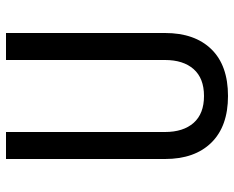

<svg xmlns="http://www.w3.org/2000/svg" viewBox="-90 -680 780 640"><g transform="rotate(-90 300.0 -360.0)"><path d="M90 -200V-730H180V-200Q180 -139 210.5 -104.5Q241 -70 300 -70Q359 -70 389.5 -104.5Q420 -139 420 -200V-730H510V-200Q510 -101 456 -45.5Q402 10 300 10Q199 10 144.5 -45.5Q90 -101 90 -200Z"/></g></svg>

Font: JetBrains Mono
Style: Regular
Weight: 400
Monospace: yes
Designer: Philipp Nurullin, Konstantin Bulenkov
Foundry: JetBrains
Version: Version 2.001;December 29, 2023;FontCreator 11.5.0.2427 32-b